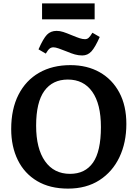

<svg xmlns="http://www.w3.org/2000/svg" viewBox="-20 -1098 810 1132"><path d="M381 14Q274 14 199 -30.5Q124 -75 85 -154.5Q46 -234 46 -337Q46 -455 89 -539.5Q132 -624 210.5 -669Q289 -714 395 -714Q494 -714 568 -672Q642 -630 683.5 -552.5Q725 -475 725 -367Q725 -257 684 -171Q643 -85 566 -35.5Q489 14 381 14ZM393 -73Q482 -73 528.5 -139.5Q575 -206 575 -349Q575 -485 524 -557Q473 -629 380 -629Q290 -629 241.5 -562Q193 -495 193 -357Q193 -222 245.5 -147.5Q298 -73 393 -73ZM465 -771Q443 -771 421.5 -777Q400 -783 372 -795Q344 -806 325.5 -812.5Q307 -819 295 -819Q282 -819 272.5 -811.5Q263 -804 250 -782L207 -807Q235 -871 257 -893.5Q279 -916 314 -916Q333 -916 353 -909.5Q373 -903 404 -890Q433 -878 450 -872.5Q467 -867 481 -867Q493 -867 502 -874.5Q511 -882 525 -905L568 -880Q541 -819 519 -795Q497 -771 465 -771ZM228 -984V-1078H538V-984Z"/></svg>

Font: Literata 12pt SemiBold
Style: Regular
Weight: 600
Designer: Latin by Veronika Burian and Jose Scaglione. Greek by Irene Vlachou. Cyrillic by Vera Evstafieva.
Foundry: TypeTogether
Version: Version 3.002